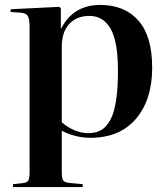

<svg xmlns="http://www.w3.org/2000/svg" viewBox="-20 -550 687 786"><path d="M33.2 215.8V204.1L75.2 199.2Q90.3 197.8 95.7 189.2Q101.1 180.7 101.1 153.8V-437Q101.1 -472.2 94.2 -484.1Q87.4 -496.1 64.9 -498L22.9 -501L23.9 -512.2L223.1 -522L229 -516.1V-434.1H231Q280.8 -529.8 390.1 -529.8Q490.2 -529.8 546.6 -465.8Q603 -401.9 603 -272.9Q603 -141.6 536.6 -63.7Q470.2 14.2 349.1 14.2Q319.3 14.2 287.6 6.1Q255.9 -2 232.9 -15.1V153.8Q232.9 179.7 238.8 188.5Q244.6 197.3 266.1 199.2L318.8 204.1V215.8ZM462.9 -259.8Q462.9 -379.4 432.9 -432.1Q402.8 -484.9 346.2 -484.9Q293.9 -484.9 263.4 -451.9Q232.9 -418.9 232.9 -357.9V-49.8Q252.9 -30.8 282.5 -17.8Q312 -4.9 341.8 -4.9Q371.6 -4.9 393.1 -16.8Q414.6 -28.8 430.7 -57.4Q446.8 -85.9 454.8 -136.2Q462.9 -186.5 462.9 -259.8Z"/></svg>

Font: Display Semibold
Style: Regular
Weight: 600
Designer: Latin by Veronika Burian and Jose Scaglione. Greek by Irene Vlachou. Cyrillic by Vera Evstafieva.
Foundry: TypeTogether
Version: Version 3.002